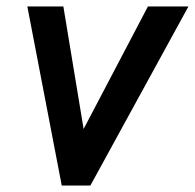

<svg xmlns="http://www.w3.org/2000/svg" viewBox="-20 -577 606 597"><path d="M261 0H172L65 -557H177L240 -176L440 -557H566Z"/></svg>

Font: Open Sauce One Medium Italic
Style: Regular
Weight: 500
Italic angle: -10°
Designer: Alfredo Marco Pradil
Foundry: Creative Sauce Fz LLC
Version: Version 1.477